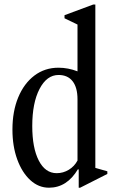

<svg xmlns="http://www.w3.org/2000/svg" viewBox="-20 -842 527 872"><path d="M202.5 10.5Q155 10.5 117.5 -24Q80 -58.5 58.2 -118.2Q36.5 -178 36.5 -253.5Q36.5 -336.5 62.8 -399.8Q89 -463 136.2 -498.8Q183.5 -534.5 245.5 -534.5Q289.5 -534.5 332 -518V-730.5L273 -759V-773L403.5 -821.5H413V-79.5L467.5 -64V-52L344 10.5H337.5V-72L334 -73.5Q284 10.5 202.5 10.5ZM237.5 -55.5Q267 -55.5 292.5 -71Q318 -86.5 332 -113V-391Q332 -444.5 309.8 -473Q287.5 -501.5 246 -501.5Q192.5 -501.5 159.5 -438Q126.5 -374.5 126.5 -269.5Q126.5 -170.5 156 -113Q185.5 -55.5 237.5 -55.5Z"/></svg>

Font: Libre Caslon Condensed
Style: Regular
Weight: 400
Designer: Pablo Impallari, Rodrigo Fuenzalida, Katja Schimmel, Ertekin Erdin
Foundry: Pablo Impallari, Rodrigo Fuenzalida
Version: Version 2.000; ttfautohint (v1.8.4.7-5d5b);gftools[0.9.33]